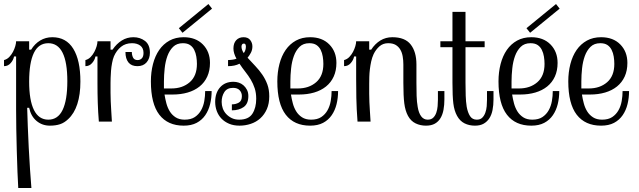

<svg xmlns="http://www.w3.org/2000/svg" viewBox="-20 -605 3179 955"><path d="M220.2 -390.1Q171.9 -390.1 148.4 -341.6Q125 -293 125 -199.2Q125 -106 148.9 -57.9Q172.9 -9.8 220.2 -9.8Q268.1 -9.8 291.5 -58.3Q314.9 -106.9 314.9 -201.2Q314.9 -390.1 220.2 -390.1ZM60.1 -324.2H49.8Q46.9 -307.1 33.4 -291.5Q20 -275.9 0 -275.9V-306.2Q15.1 -310.1 26.1 -321.5Q37.1 -333 44.4 -346.9Q51.8 -360.8 55.9 -375Q60.1 -389.2 60.1 -399.9H125V-357.9H134.8Q152.8 -387.2 179.9 -403.6Q207 -419.9 240.2 -419.9Q309.1 -419.9 344.5 -362.5Q379.9 -305.2 379.9 -199.2Q379.9 -134.8 364.5 -87.4Q349.1 -40 318.8 -12.2Q299.8 5.9 278.3 12.9Q256.8 20 228 20Q189.9 20 161.9 -3.4Q133.8 -26.9 125 -68.8H115.2Q116.2 -29.8 118.2 22.7Q120.1 75.2 123 130.6Q126 186 129.4 238.5Q132.8 291 136.2 330.1H70.8Q68.8 298.8 66.9 250Q64.9 201.2 63.5 146.5Q62 91.8 61 37.4Q60.1 -17.1 60.1 -60.1Z M529.8 -357.9H539.6Q559.6 -387.2 585.7 -403.6Q611.8 -419.9 643.6 -419.9Q676.8 -419.9 701.2 -401.4Q725.6 -382.8 725.6 -342.8Q725.6 -314 709.2 -294.9Q692.9 -275.9 663.6 -275.9Q633.8 -275.9 618.9 -294.4Q604 -313 604 -346.2H635.7Q635.7 -331.1 641.8 -318.6Q647.9 -306.2 664.6 -306.2Q676.8 -306.2 685.3 -314.7Q693.8 -323.2 693.8 -341.8Q693.8 -366.2 677.7 -378.2Q661.6 -390.1 636.7 -390.1Q604 -390.1 581.8 -372.1Q559.6 -354 546.9 -325.2Q541 -311 537.4 -291.5Q533.7 -272 532.2 -252.9Q530.8 -233.9 530.3 -218Q529.8 -202.1 529.8 -192.9Q529.8 -164.1 529.8 -142.6Q529.8 -121.1 530.8 -100.1Q531.7 -79.1 533.2 -55.7Q534.7 -32.2 536.6 0H471.7Q467.8 -46.9 466.3 -93Q464.8 -139.2 464.8 -191.9V-324.2H454.6Q451.7 -307.1 438.2 -291.5Q424.8 -275.9 404.8 -275.9V-306.2Q419.9 -310.1 430.9 -321.5Q441.9 -333 449.2 -346.9Q456.5 -360.8 460.7 -375Q464.8 -389.2 464.8 -399.9H529.8Z M730.5 -200.2Q730.5 -246.1 741 -286.6Q751.5 -327.1 772 -356.7Q792.5 -386.2 823 -403.1Q853.5 -419.9 893.6 -419.9Q953.6 -419.9 989 -384Q1024.4 -348.1 1024.4 -292Q1024.4 -253.9 1011 -224.4Q997.6 -194.8 972.7 -174.8Q947.8 -154.8 913.6 -144.8Q879.4 -134.8 838.4 -134.8H798.3Q801.8 -112.8 807.6 -90.8Q813.5 -68.8 824.5 -51Q835.4 -33.2 853.5 -21.5Q871.6 -9.8 898.4 -9.8Q929.7 -9.8 949.2 -22.9Q968.8 -36.1 980.2 -56.6Q991.7 -77.1 996.1 -102.5Q1000.5 -127.9 1000.5 -151.9H1032.7Q1032.7 -118.2 1025.1 -87.2Q1017.6 -56.2 1001 -32Q984.4 -7.8 958 6.1Q931.6 20 893.6 20Q814.5 20 772.5 -34.4Q730.5 -88.9 730.5 -200.2ZM795.4 -165H832.5Q887.7 -165 923.6 -196Q959.5 -227.1 959.5 -287.1Q959.5 -305.2 956.5 -323.5Q953.6 -341.8 946 -356.9Q938.5 -372.1 925 -381.1Q911.6 -390.1 889.6 -390.1Q859.4 -390.1 841.1 -372.1Q822.8 -354 812.7 -326.4Q802.7 -298.8 799.1 -264.9Q795.4 -231 795.4 -200.2ZM1034.7 -562 887.7 -441.9 869.6 -464.8 1016.6 -585Z M1235.4 -374Q1235.4 -356.9 1227.8 -342.5Q1220.2 -328.1 1211.4 -317.9Q1230.5 -296.9 1250 -276.4Q1269.5 -255.9 1284.9 -233.4Q1300.3 -210.9 1309.8 -185.1Q1319.3 -159.2 1319.3 -126Q1319.3 -89.8 1307.4 -62.5Q1295.4 -35.2 1274.9 -16.6Q1254.4 2 1227.3 11Q1200.2 20 1171.4 20Q1142.1 20 1119.6 10.5Q1097.2 1 1081.8 -14.9Q1066.4 -30.8 1058.3 -52.5Q1050.3 -74.2 1050.3 -98.1Q1050.3 -143.1 1074.7 -170.7Q1099.1 -198.2 1141.1 -198.2Q1154.3 -198.2 1167.2 -194.1Q1180.2 -189.9 1190.7 -180.9Q1201.2 -171.9 1208.3 -158.4Q1215.3 -145 1215.3 -127Q1215.3 -88.9 1191.9 -72.5Q1168.5 -56.2 1133.3 -56.2V-85.9Q1152.3 -85.9 1167.7 -94.5Q1183.1 -103 1183.1 -127Q1183.1 -144 1172.1 -156Q1161.1 -168 1139.2 -168Q1109.4 -168 1095.9 -147Q1082.5 -126 1082.5 -98.1Q1082.5 -82 1087.9 -66.4Q1093.3 -50.8 1104.7 -38.3Q1116.2 -25.9 1132.3 -17.8Q1148.4 -9.8 1169.4 -9.8Q1216.3 -9.8 1235.4 -39.3Q1254.4 -68.8 1254.4 -113.8Q1254.4 -143.1 1246.8 -166Q1239.3 -189 1227.3 -209Q1215.3 -229 1200.2 -248Q1185.1 -267.1 1171.4 -288.1Q1147.5 -275.9 1114.3 -275.9V-306.2Q1141.1 -307.1 1156.2 -313Q1148.4 -327.1 1144.8 -339.6Q1141.1 -352.1 1141.1 -363.8Q1141.1 -390.1 1154.8 -405Q1168.5 -419.9 1191.4 -419.9Q1213.4 -419.9 1224.4 -406Q1235.4 -392.1 1235.4 -374ZM1181.2 -373Q1181.2 -357.9 1192.4 -340.8Q1203.1 -355 1203.1 -374Q1203.1 -377.9 1201.2 -383.1Q1199.2 -388.2 1192.4 -388.2Q1186.5 -388.2 1183.8 -383.5Q1181.2 -378.9 1181.2 -373Z M1359.4 -200.2Q1359.4 -246.1 1369.9 -286.6Q1380.4 -327.1 1400.9 -356.7Q1421.4 -386.2 1451.9 -403.1Q1482.4 -419.9 1522.5 -419.9Q1582.5 -419.9 1617.9 -384Q1653.3 -348.1 1653.3 -292Q1653.3 -253.9 1639.9 -224.4Q1626.5 -194.8 1601.6 -174.8Q1576.7 -154.8 1542.5 -144.8Q1508.3 -134.8 1467.3 -134.8H1427.2Q1430.7 -112.8 1436.5 -90.8Q1442.4 -68.8 1453.4 -51Q1464.4 -33.2 1482.4 -21.5Q1500.5 -9.8 1527.3 -9.8Q1558.6 -9.8 1578.1 -22.9Q1597.7 -36.1 1609.1 -56.6Q1620.6 -77.1 1625 -102.5Q1629.4 -127.9 1629.4 -151.9H1661.6Q1661.6 -118.2 1654.1 -87.2Q1646.5 -56.2 1629.9 -32Q1613.3 -7.8 1586.9 6.1Q1560.5 20 1522.5 20Q1443.4 20 1401.4 -34.4Q1359.4 -88.9 1359.4 -200.2ZM1424.3 -165H1461.4Q1516.6 -165 1552.5 -196Q1588.4 -227.1 1588.4 -287.1Q1588.4 -305.2 1585.4 -323.5Q1582.5 -341.8 1575 -356.9Q1567.4 -372.1 1554 -381.1Q1540.5 -390.1 1518.6 -390.1Q1488.3 -390.1 1470 -372.1Q1451.7 -354 1441.7 -326.4Q1431.6 -298.8 1428 -264.9Q1424.3 -231 1424.3 -200.2Z M1826.2 -357.9Q1845.2 -387.2 1871.8 -403.6Q1898.4 -419.9 1931.6 -419.9Q1994.6 -419.9 2022.9 -383.5Q2051.3 -347.2 2051.3 -284.2V-192.9Q2051.3 -159.2 2052.2 -128.7Q2053.2 -98.1 2057.6 -73.2Q2062.5 -43 2075 -26.4Q2087.4 -9.8 2107.4 -9.8Q2124.5 -9.8 2134.5 -19.3Q2144.5 -28.8 2149.9 -43.9Q2155.3 -59.1 2156.7 -76.7Q2158.2 -94.2 2158.2 -108.9V-151.9H2190.4V-110.8Q2190.4 -83 2186 -59.1Q2181.6 -35.2 2171.1 -17.6Q2160.6 0 2143.1 10Q2125.5 20 2098.6 20Q2070.3 20 2046.9 8.5Q2023.4 -2.9 2009.3 -28.8Q1995.6 -54.2 1991 -90.6Q1986.3 -127 1986.3 -192.9V-284.2Q1986.3 -305.2 1982.9 -324.7Q1979.5 -344.2 1970.9 -358.6Q1962.4 -373 1948 -381.6Q1933.6 -390.1 1910.6 -390.1Q1885.3 -390.1 1867.4 -374.5Q1849.6 -358.9 1838.4 -335.9Q1830.6 -318.8 1826.4 -299.8Q1822.3 -280.8 1819.8 -261Q1817.4 -241.2 1816.9 -222.2Q1816.4 -203.1 1816.4 -188Q1816.4 -159.2 1816.4 -138.2Q1816.4 -117.2 1817.4 -96.7Q1818.4 -76.2 1819.8 -53.5Q1821.3 -30.8 1823.2 0H1758.3Q1753.4 -64 1752.4 -117.9Q1751.5 -171.9 1751.5 -212.9V-324.2H1741.2Q1738.3 -307.1 1724.9 -291.5Q1711.4 -275.9 1691.4 -275.9V-306.2Q1706.5 -310.1 1717.5 -321.5Q1728.5 -333 1735.8 -346.9Q1743.2 -360.8 1747.3 -375Q1751.5 -389.2 1751.5 -399.9H1816.4V-357.9Z M2230.5 -370.1H2170.4V-399.9H2230.5V-545.9H2295.4V-399.9H2390.6V-370.1H2295.4V-192.9Q2295.4 -159.2 2296.4 -129.2Q2297.4 -99.1 2301.3 -74.2Q2306.6 -44.9 2318.1 -27.3Q2329.6 -9.8 2351.6 -9.8Q2368.7 -9.8 2378.4 -19.3Q2388.2 -28.8 2393.8 -43.9Q2399.4 -59.1 2400.9 -76.7Q2402.3 -94.2 2402.3 -108.9V-151.9H2434.6V-109.9Q2434.6 -82 2429.9 -58.1Q2425.3 -34.2 2414.3 -17.1Q2403.3 0 2386 10Q2368.7 20 2342.3 20Q2313.5 20 2290.5 8.5Q2267.6 -2.9 2253.4 -28.8Q2239.3 -54.2 2234.9 -90.6Q2230.5 -127 2230.5 -192.9Z M2459.5 -200.2Q2459.5 -246.1 2470 -286.6Q2480.5 -327.1 2501 -356.7Q2521.5 -386.2 2552 -403.1Q2582.5 -419.9 2622.6 -419.9Q2682.6 -419.9 2718 -384Q2753.4 -348.1 2753.4 -292Q2753.4 -253.9 2740 -224.4Q2726.6 -194.8 2701.7 -174.8Q2676.8 -154.8 2642.6 -144.8Q2608.4 -134.8 2567.4 -134.8H2527.3Q2530.8 -112.8 2536.6 -90.8Q2542.5 -68.8 2553.5 -51Q2564.5 -33.2 2582.5 -21.5Q2600.6 -9.8 2627.4 -9.8Q2658.7 -9.8 2678.2 -22.9Q2697.8 -36.1 2709.2 -56.6Q2720.7 -77.1 2725.1 -102.5Q2729.5 -127.9 2729.5 -151.9H2761.7Q2761.7 -118.2 2754.2 -87.2Q2746.6 -56.2 2730 -32Q2713.4 -7.8 2687 6.1Q2660.6 20 2622.6 20Q2543.5 20 2501.5 -34.4Q2459.5 -88.9 2459.5 -200.2ZM2524.4 -165H2561.5Q2616.7 -165 2652.6 -196Q2688.5 -227.1 2688.5 -287.1Q2688.5 -305.2 2685.5 -323.5Q2682.6 -341.8 2675 -356.9Q2667.5 -372.1 2654.1 -381.1Q2640.6 -390.1 2618.7 -390.1Q2588.4 -390.1 2570.1 -372.1Q2551.8 -354 2541.7 -326.4Q2531.7 -298.8 2528.1 -264.9Q2524.4 -231 2524.4 -200.2ZM2763.7 -562 2616.7 -441.9 2598.6 -464.8 2745.6 -585Z M2806.6 -200.2Q2806.6 -246.1 2817.1 -286.6Q2827.6 -327.1 2848.1 -356.7Q2868.7 -386.2 2899.2 -403.1Q2929.7 -419.9 2969.7 -419.9Q3029.8 -419.9 3065.2 -384Q3100.6 -348.1 3100.6 -292Q3100.6 -253.9 3087.2 -224.4Q3073.7 -194.8 3048.8 -174.8Q3023.9 -154.8 2989.7 -144.8Q2955.6 -134.8 2914.6 -134.8H2874.5Q2877.9 -112.8 2883.8 -90.8Q2889.6 -68.8 2900.6 -51Q2911.6 -33.2 2929.7 -21.5Q2947.8 -9.8 2974.6 -9.8Q3005.9 -9.8 3025.4 -22.9Q3044.9 -36.1 3056.4 -56.6Q3067.9 -77.1 3072.3 -102.5Q3076.7 -127.9 3076.7 -151.9H3108.9Q3108.9 -118.2 3101.3 -87.2Q3093.8 -56.2 3077.1 -32Q3060.5 -7.8 3034.2 6.1Q3007.8 20 2969.7 20Q2890.6 20 2848.6 -34.4Q2806.6 -88.9 2806.6 -200.2ZM2871.6 -165H2908.7Q2963.9 -165 2999.8 -196Q3035.6 -227.1 3035.6 -287.1Q3035.6 -305.2 3032.7 -323.5Q3029.8 -341.8 3022.2 -356.9Q3014.6 -372.1 3001.2 -381.1Q2987.8 -390.1 2965.8 -390.1Q2935.5 -390.1 2917.2 -372.1Q2898.9 -354 2888.9 -326.4Q2878.9 -298.8 2875.2 -264.9Q2871.6 -231 2871.6 -200.2Z"/></svg>

Font: Sevillana
Style: Regular
Weight: 400
Designer: Olga Umpeleva
Foundry: Brownfox
Version: Version 1.001